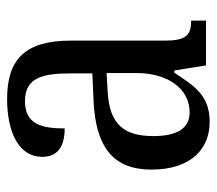

<svg xmlns="http://www.w3.org/2000/svg" viewBox="-54 -532 596 527"><g transform="rotate(-90 243.5 -268.0)"><path d="M173 10C245 10 271 -31 308 -87H314L328 0H451V-41H448C410 -41 396 -57 396 -113V-372C396 -499 342 -546 236 -546C143 -546 77 -513 77 -450C77 -408 104 -388 155 -388C155 -452 167 -497 230 -497C295 -497 306 -447 306 -373V-312L236 -309C105 -304 42 -256 42 -150C42 -41 99 10 173 10ZM199 -45C154 -45 134 -82 134 -144C134 -223 164 -265 256 -270L307 -273V-191C307 -106 265 -45 199 -45Z"/></g></svg>

Font: Noto Serif Ethiopic Cn
Style: Regular
Weight: 400
Width: 3
Designer: Monotype Design Team
Foundry: Monotype Imaging Inc.
Version: Version 2.102